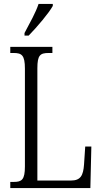

<svg xmlns="http://www.w3.org/2000/svg" viewBox="-20 -951 515 971"><path d="M104 -784V-771H125C169 -816 228 -886 247 -921V-931H175C160 -886 133 -839 104 -784ZM32 0H437L442 -210H411L405 -119C401 -64 388 -38 339 -38H169V-606C169 -672 183 -683 226 -683H245V-714H32V-683H49C90 -683 106 -672 106 -604V-109C106 -42 90 -31 50 -31H32Z"/></svg>

Font: Noto Serif Bengali ExtraCondensed Light
Style: Regular
Weight: 300
Width: 2
Designer: Juan Bruce, Universal Thirst, Indian Type Foundry and the Monotype Design Team.
Foundry: Monotype Imaging Inc.
Version: Version 2.003